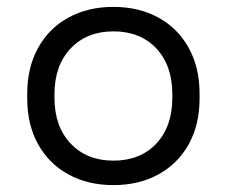

<svg xmlns="http://www.w3.org/2000/svg" viewBox="-20 -523 658 557"><path d="M309 14Q235 14 178.5 -17Q122 -48 90.5 -104.5Q59 -161 59 -238V-251Q59 -327 90.5 -384Q122 -441 178.5 -472Q235 -503 309 -503Q383 -503 439.5 -472Q496 -441 527.5 -384Q559 -327 559 -251V-238Q559 -161 527.5 -104.5Q496 -48 439.5 -17Q383 14 309 14ZM309 -57Q387 -57 433.5 -106.5Q480 -156 480 -240V-249Q480 -333 433.5 -382.5Q387 -432 309 -432Q232 -432 185 -382.5Q138 -333 138 -249V-240Q138 -156 185 -106.5Q232 -57 309 -57Z"/></svg>

Font: Space Grotesk Light
Style: Regular
Weight: 400
Version: Version 2.000